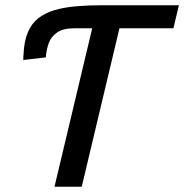

<svg xmlns="http://www.w3.org/2000/svg" viewBox="-20 -713 703 733"><path d="M188 0 332 -605H263Q221 -605 198 -589Q175 -573 166 -548Q157 -523 155 -494L69 -484Q69 -490 69 -496Q69 -502 70 -507Q72 -556 86.5 -590Q101 -624 127 -644Q153 -664 189 -674.5Q225 -685 270.5 -689Q316 -693 370 -693H663L642 -605H436L292 0Z"/></svg>

Font: Ubuntu Sans Medium
Style: Italic
Weight: 500
Italic angle: -13.5°
Designer: Dalton Maag Ltd
Foundry: Dalton Maag Ltd
Version: Version 1.006